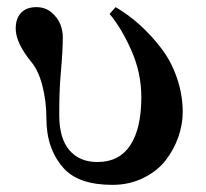

<svg xmlns="http://www.w3.org/2000/svg" viewBox="-20 -506 578 538"><path d="M24 -426Q24 -454 39 -470Q54 -486 82 -486Q107 -486 124.5 -471Q142 -456 149 -438Q156 -420 156 -402Q156 -365 150 -297Q146 -253 146 -184Q146 -118 174.5 -85Q203 -52 253 -52Q314 -52 345 -99Q376 -146 376 -234Q376 -302 348 -365Q320 -428 287 -467L304 -486Q340 -465 372 -436Q404 -407 432 -370.5Q460 -334 476 -287Q492 -240 492 -192Q492 -157 479.5 -121.5Q467 -86 443.5 -56Q420 -26 381 -7Q342 12 295 12Q201 12 159 -34Q110 -88 110 -174Q110 -222 99 -265Q88 -308 68 -332Q24 -386 24 -426Z"/></svg>

Font: Old Standard TT
Style: Bold
Weight: 700
Designer: Alexey Kryukov <alexios@thessalonica.org.ru>
Version: Version 2.2